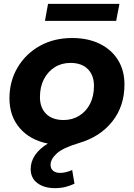

<svg xmlns="http://www.w3.org/2000/svg" viewBox="-20 -743 694 995"><path d="M265 232Q209 232 174 206Q139 180 139 133Q139 94 162 60.5Q185 27 228 1Q136 -17 82.5 -79Q29 -141 29 -233Q29 -322 71 -393Q113 -464 186 -505Q259 -546 354 -546Q436 -546 497 -516Q558 -486 591.5 -432Q625 -378 625 -305Q625 -193 562 -113.5Q499 -34 390 -2Q306 23 274 52.5Q242 82 242 111Q242 131 255.5 142Q269 153 291 153Q308 153 324.5 148.5Q341 144 354 138L366 209Q345 219 320 225.5Q295 232 265 232ZM310 -121Q355 -121 391 -143.5Q427 -166 447 -205.5Q467 -245 467 -298Q467 -353 435 -385Q403 -417 345 -417Q299 -417 263.5 -394.5Q228 -372 207.5 -332.5Q187 -293 187 -240Q187 -185 219 -153Q251 -121 310 -121ZM213 -635 229 -723H599L582 -635Z"/></svg>

Font: Montserrat
Style: Bold Italic
Weight: 700
Italic angle: -11.3°
Designer: Julieta Ulanovsky
Foundry: Julieta Ulanovsky
Version: Version 9.000; ttfautohint (v1.8.4.7-5d5b)